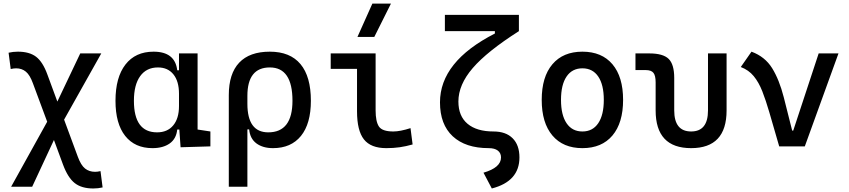

<svg xmlns="http://www.w3.org/2000/svg" viewBox="-20 -815 4728 1069"><path d="M499.5 234.4Q434.1 234.4 396 204.3Q357.9 174.3 331.1 102.1L280.3 -35.6L159.2 224.6H42L242.7 -137.2L163.1 -351.6Q146.5 -397.5 124 -416Q101.6 -434.6 69.8 -434.6Q56.6 -434.6 39.6 -430.7L27.8 -521.5Q52.7 -527.3 79.6 -527.3Q144 -527.3 181.2 -498.8Q218.3 -470.2 243.7 -400.4L299.3 -249.5L426.8 -517.6H543.9L336.9 -148.9L413.6 58.6Q430.7 105 453.6 123.3Q476.6 141.6 509.3 141.6Q522.5 141.6 539.6 137.7L551.3 228.5Q526.4 234.4 499.5 234.4Z M829.1 9.8Q731 9.8 677 -58.3Q623 -126.5 623 -253.9Q623 -384.3 678.5 -455.8Q733.9 -527.3 835 -527.3Q954.6 -527.3 966.8 -423.8H976.6V-517.6H1080.1V-93.8L1151.4 -83V0L985.4 4.9L978.5 -93.8H966.8Q961.4 -42 924.6 -16.1Q887.7 9.8 829.1 9.8ZM976.6 -224.6V-293Q976.6 -362.3 945.6 -400.9Q914.6 -439.5 859.4 -439.5Q795.4 -439.5 760.5 -391.1Q725.6 -342.8 725.6 -253.9Q725.6 -78.1 854.5 -78.1Q912.1 -78.1 944.3 -116.7Q976.6 -155.3 976.6 -224.6Z M1500 9.8Q1443.4 9.8 1407.7 -16.6Q1372.1 -43 1367.2 -94.7H1357.4V224.6H1253.9V-285.6Q1253.9 -404.8 1311.8 -466.1Q1369.6 -527.3 1482.4 -527.3Q1595.2 -527.3 1653.1 -458Q1710.9 -388.7 1710.9 -253.9Q1710.9 -126.5 1655.8 -58.3Q1600.6 9.8 1500 9.8ZM1357.4 -237.3Q1357.4 -78.1 1473.6 -78.1Q1608.4 -78.1 1608.4 -253.9Q1608.4 -439.5 1482.4 -439.5Q1357.4 -439.5 1357.4 -281.2Z M2130.9 9.8Q2044.4 9.8 2006.1 -39.1Q1967.8 -87.9 1967.8 -195.3V-431.6H1821.3V-517.6H2071.3V-200.2Q2071.3 -138.7 2089.6 -110.8Q2107.9 -83 2169.9 -83Q2208 -83 2265.6 -101.6L2277.3 -10.7Q2239.7 0 2205.1 4.9Q2170.4 9.8 2130.9 9.8ZM1970.2 -609.4 2053.2 -794.9H2156.7L2064 -609.4Z M2718.3 234.4 2671.9 146.5Q2769.5 118.2 2769.5 61.5Q2769.5 37.1 2751.7 23.4Q2733.9 9.8 2701.2 9.8Q2571.8 9.8 2500.7 -56.2Q2429.7 -122.1 2429.7 -245.1Q2429.7 -472.2 2735.4 -628.4V-641.6H2457V-732.4H2869.1V-641.6Q2691.9 -528.8 2612.1 -436Q2532.2 -343.3 2532.2 -250Q2532.2 -168.5 2583.3 -125.7Q2634.3 -83 2727.5 -83Q2796.4 -83 2834.2 -45.2Q2872.1 -7.3 2872.1 61.5Q2872.1 194.8 2718.3 234.4Z M3222.7 9.8Q3115.2 9.8 3055.7 -60.5Q2996.1 -130.9 2996.1 -258.8Q2996.1 -387.2 3055.7 -457.3Q3115.2 -527.3 3222.7 -527.3Q3330.6 -527.3 3389.9 -457.3Q3449.2 -387.2 3449.2 -258.8Q3449.2 -130.9 3389.9 -60.5Q3330.6 9.8 3222.7 9.8ZM3222.7 -83Q3279.8 -83 3310.8 -128.9Q3341.8 -174.8 3341.8 -258.8Q3341.8 -343.3 3310.8 -388.9Q3279.8 -434.6 3222.7 -434.6Q3165.5 -434.6 3134.5 -388.9Q3103.5 -343.3 3103.5 -258.8Q3103.5 -174.8 3134.5 -128.9Q3165.5 -83 3222.7 -83Z M3828.1 9.8Q3630.4 9.8 3630.4 -200.2V-356.4Q3630.4 -394 3618.2 -409.4Q3606 -424.8 3575.7 -424.8H3518.1V-517.6H3595.2Q3671.9 -517.6 3702.9 -487.1Q3733.9 -456.5 3733.9 -380.9V-200.2Q3733.9 -83 3828.1 -83Q3921.9 -83 3921.9 -200.2V-517.6H4025.4V-200.2Q4025.4 9.8 3828.1 9.8Z M4318.4 0 4263.2 -190.4Q4244.1 -255.9 4224.4 -306.4Q4204.6 -356.9 4176.5 -391.1Q4148.4 -425.3 4104.5 -441.9L4164.1 -527.3Q4239.3 -499.5 4279.1 -435.3Q4318.8 -371.1 4343.8 -273.4L4390.6 -87.9H4396.5L4538.1 -517.6H4648.4L4460.9 0Z"/></svg>

Font: CaskaydiaCove NFP
Style: Regular
Weight: 400
Designer: Aaron Bell
Foundry: Saja Typeworks
Version: Version 2111.001; VTT 6.35;Nerd Fonts 3.1.1